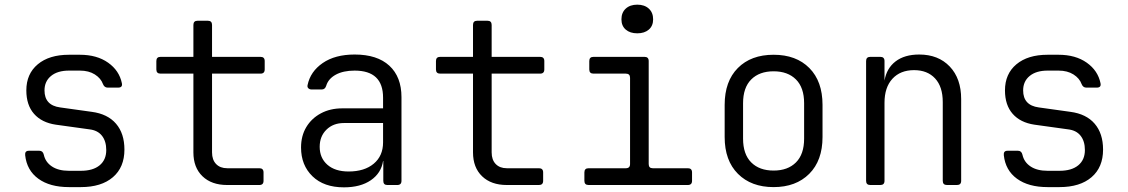

<svg xmlns="http://www.w3.org/2000/svg" viewBox="-20 -794 4840 824"><path d="M276 9Q194 9 144.5 -27Q95 -63 88 -128Q86 -147 104 -147H149Q164 -147 168 -130Q175 -98 203 -79.5Q231 -61 276 -61H327Q379 -61 407.5 -84.5Q436 -108 436 -150Q436 -188 417.5 -211.5Q399 -235 363 -239L219 -259Q159 -268 126 -305.5Q93 -343 93 -406Q93 -477 142 -518Q191 -559 276 -559H323Q396 -559 444 -525Q492 -491 503 -437Q507 -418 487 -418H442Q428 -418 422 -433Q413 -458 387 -474.5Q361 -491 323 -491H276Q227 -491 199 -468Q171 -445 171 -406Q171 -342 238 -333L374 -314Q442 -305 478 -263Q514 -221 514 -152Q514 -76 464.5 -33.5Q415 9 327 9Z M955 0Q888 0 849 -37.5Q810 -75 810 -140V-478H669Q651 -478 651 -496V-532Q651 -550 669 -550H810V-687Q810 -705 828 -705H872Q890 -705 890 -687V-550H1098Q1116 -550 1116 -532V-496Q1116 -478 1098 -478H890V-140Q890 -108 907.5 -90Q925 -72 955 -72H1093Q1111 -72 1111 -54V-18Q1111 0 1093 0Z M1456 10Q1370 10 1321 -37.5Q1272 -85 1272 -161Q1272 -211 1294.5 -248.5Q1317 -286 1357 -307.5Q1397 -329 1449 -329H1624V-375Q1624 -491 1502 -491Q1453 -491 1421 -473.5Q1389 -456 1380 -426Q1375 -410 1361 -410H1317Q1309 -410 1303.5 -415Q1298 -420 1300 -429Q1312 -487 1365 -523.5Q1418 -560 1502 -560Q1599 -560 1651 -512Q1703 -464 1703 -377V-18Q1703 0 1685 0H1642Q1625 0 1625 -18V-103H1624Q1616 -51 1571.5 -20.5Q1527 10 1456 10ZM1476 -58Q1544 -58 1584 -91.5Q1624 -125 1624 -183V-266H1456Q1410 -266 1381 -237.5Q1352 -209 1352 -164Q1352 -116 1385 -87Q1418 -58 1476 -58Z M2155 0Q2088 0 2049 -37.5Q2010 -75 2010 -140V-478H1869Q1851 -478 1851 -496V-532Q1851 -550 1869 -550H2010V-687Q2010 -705 2028 -705H2072Q2090 -705 2090 -687V-550H2298Q2316 -550 2316 -532V-496Q2316 -478 2298 -478H2090V-140Q2090 -108 2107.5 -90Q2125 -72 2155 -72H2293Q2311 -72 2311 -54V-18Q2311 0 2293 0Z M2506 0Q2488 0 2488 -18V-54Q2488 -72 2506 -72H2666Q2684 -72 2684 -90V-460Q2684 -478 2666 -478H2527Q2509 -478 2509 -496V-532Q2509 -550 2527 -550H2746Q2764 -550 2764 -532V-90Q2764 -72 2781 -72H2932Q2950 -72 2950 -54V-18Q2950 0 2932 0ZM2715 -651Q2684 -651 2665.5 -667Q2647 -683 2647 -711Q2647 -740 2665.5 -757Q2684 -774 2715 -774Q2746 -774 2764.5 -757Q2783 -740 2783 -711Q2783 -683 2764.5 -667Q2746 -651 2715 -651Z M3300 9Q3204 9 3147 -48Q3090 -105 3090 -206V-344Q3090 -445 3146.5 -502Q3203 -559 3300 -559Q3397 -559 3453.5 -502Q3510 -445 3510 -344V-206Q3510 -105 3453 -48Q3396 9 3300 9ZM3300 -62Q3361 -62 3396 -97Q3431 -132 3431 -199V-351Q3431 -418 3396 -453Q3361 -488 3300 -488Q3239 -488 3204 -453Q3169 -418 3169 -351V-199Q3169 -132 3204 -97Q3239 -62 3300 -62Z M3715 0Q3697 0 3697 -18V-532Q3697 -550 3715 -550H3758Q3776 -550 3776 -532V-448Q3785 -501 3823.5 -530.5Q3862 -560 3925 -560Q4007 -560 4056 -508.5Q4105 -457 4105 -369V-18Q4105 0 4087 0H4044Q4026 0 4026 -18V-356Q4026 -422 3993 -457.5Q3960 -493 3903 -493Q3844 -493 3810 -456Q3776 -419 3776 -353V-18Q3776 0 3758 0Z M4476 9Q4394 9 4344.5 -27Q4295 -63 4288 -128Q4286 -147 4304 -147H4349Q4364 -147 4368 -130Q4375 -98 4403 -79.5Q4431 -61 4476 -61H4527Q4579 -61 4607.5 -84.5Q4636 -108 4636 -150Q4636 -188 4617.5 -211.5Q4599 -235 4563 -239L4419 -259Q4359 -268 4326 -305.5Q4293 -343 4293 -406Q4293 -477 4342 -518Q4391 -559 4476 -559H4523Q4596 -559 4644 -525Q4692 -491 4703 -437Q4707 -418 4687 -418H4642Q4628 -418 4622 -433Q4613 -458 4587 -474.5Q4561 -491 4523 -491H4476Q4427 -491 4399 -468Q4371 -445 4371 -406Q4371 -342 4438 -333L4574 -314Q4642 -305 4678 -263Q4714 -221 4714 -152Q4714 -76 4664.5 -33.5Q4615 9 4527 9Z"/></svg>

Font: Pitagon Sans Mono Light
Style: Regular
Weight: 300
Monospace: yes
Designer: Travis Tran
Foundry: Pitagon
Version: Version 1.001; ttfautohint (v1.8.4.7-5d5b);gftools[0.9.26]